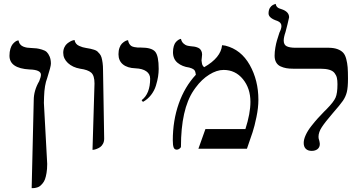

<svg xmlns="http://www.w3.org/2000/svg" viewBox="-20 -766 1871 989"><path d="M143.1 203.1 153.8 -250Q153.8 -299.8 182.1 -348.1Q190.9 -370.1 190.9 -380.9Q190.9 -406.7 131.8 -408.2Q28.8 -414.1 28.8 -479Q28.8 -499.5 33.7 -515.1Q38.6 -530.8 45.2 -538.6Q51.8 -546.4 58.6 -551.3Q65.4 -556.2 70.3 -557.1L75.2 -558.1Q77.6 -545.4 84.5 -537.1Q91.3 -528.8 102.1 -525.1Q112.8 -521.5 119.9 -520.5Q127 -519.5 138.2 -519Q158.7 -518.1 168.9 -516.8Q179.2 -515.6 195.8 -510.7Q212.4 -505.9 220.7 -498Q229 -490.2 235.6 -474.9Q242.2 -459.5 242.2 -438Q242.2 -423.3 223.1 -363.8Q209 -328.1 207 -268.1Q206.1 -256.8 206.1 -235.8L223.1 77.1V80.1Q223.1 105 219.7 125Q216.3 145 211.7 157.5Q207 169.9 199.2 179Q191.4 188 185.8 192.4Q180.2 196.8 171.4 199.5Q162.6 202.1 159.4 202.4Q156.2 202.6 149.9 203.1Z M456.5 5.9 466.8 -335.9Q466.8 -376.5 450 -391.6Q433.1 -406.7 392.6 -412.1Q354 -418.9 329.8 -441.4Q305.7 -463.9 305.7 -494.1Q305.7 -509.8 311.8 -522.5Q317.9 -535.2 326.2 -541.7Q334.5 -548.3 343 -553Q351.6 -557.6 357.9 -558.6L363.8 -560.1Q365.7 -549.3 371.8 -541.5Q377.9 -533.7 388.4 -529.3Q398.9 -524.9 405.3 -522.9Q411.6 -521 422.9 -519Q437.5 -516.6 445.6 -514.9Q453.6 -513.2 464.6 -509.8Q475.6 -506.3 481.2 -501.5Q486.8 -496.6 493.4 -488.5Q500 -480.5 503.2 -469.2Q506.3 -458 508.5 -442.1Q510.7 -426.3 510.7 -405.8Q511.2 -370.6 513.7 -227.8Q516.1 -85 516.6 -51.8Q516.6 -36.6 510.5 -25.4Q504.4 -14.2 496.3 -8.5Q488.3 -2.9 478.8 0.7Q469.2 4.4 464.1 5.1Q459 5.9 456.5 5.9Z M716.3 -241.2 709.5 -250Q753.4 -283.2 753.4 -360.8Q753.4 -384.8 733.6 -398.7Q713.9 -412.6 678.2 -414.1Q636.2 -415.5 613.3 -434.3Q590.3 -453.1 590.3 -486.8Q590.3 -505.4 595.5 -519.8Q600.6 -534.2 607.9 -541.3Q615.2 -548.3 622.3 -552.7Q629.4 -557.1 634.8 -558.1L639.6 -559.1Q641.1 -548.3 646 -540.5Q650.9 -532.7 656.5 -529.1Q662.1 -525.4 672.4 -523.4Q682.6 -521.5 688.7 -521.2Q694.8 -521 706.5 -521Q761.2 -521 779.3 -499.8Q797.4 -478.5 797.4 -411.1Q797.4 -392.1 794.2 -371.3Q791 -350.6 783.2 -325Q775.4 -299.3 758.1 -276.9Q740.7 -254.4 716.3 -241.2Z M1124 -533.2Q1126.5 -532.7 1132.6 -532Q1138.7 -531.2 1141.1 -530.8Q1221.7 -510.7 1266.4 -431.4Q1311 -352.1 1311 -252Q1311 -211.4 1301 -163.1Q1291 -114.7 1281.2 -85.2Q1271.5 -55.7 1252 0H1002L1038.1 -101.1H1244.1Q1270 -182.1 1270 -241.2Q1270 -311 1231.2 -358.4Q1192.4 -405.8 1131.8 -405.8Q1096.7 -405.8 1057.9 -381.6Q1019 -357.4 987.8 -314.9Q985.8 -312.5 982.4 -307.4Q979 -302.2 977.1 -299.8Q912.1 -203.1 912.1 -9.8Q912.1 -5.9 905 -0.5Q897.9 4.9 891.1 4.9Q878.4 4.9 874.3 -6.8Q870.1 -18.6 870.1 -43Q870.1 -144.5 900.6 -231.7Q931.2 -318.8 988.8 -380.9Q988.3 -382.8 987.8 -386.7Q987.3 -390.6 986.8 -392.1Q984.9 -402.3 978 -408Q971.2 -413.6 955.1 -418Q918.5 -422.9 894.8 -442.4Q871.1 -461.9 871.1 -497.1Q871.1 -514.6 875.2 -528.3Q879.4 -542 885.5 -548.8Q891.6 -555.7 897.7 -559.8Q903.8 -564 908.2 -564.9L912.1 -565.9Q915.5 -550.8 925 -542.2Q934.6 -533.7 942.4 -531.5Q950.2 -529.3 962.9 -527.8Q972.7 -526.9 979 -526.1Q985.4 -525.4 994.1 -522.5Q1002.9 -519.5 1008.1 -515.4Q1013.2 -511.2 1017.1 -503.4Q1021 -495.6 1021 -484.9Q1021 -476.6 1019.5 -468.8Q1018.1 -460.9 1018.1 -455.1V-454.1Q1018.1 -450.7 1020 -440.9Q1021.5 -428.2 1031.7 -419.9Q1117.7 -468.8 1124 -533.2Z M1441.4 -557.1Q1441.4 -535.2 1457 -527.6Q1472.7 -520 1502.4 -520H1663.6H1674.3Q1700.7 -519.5 1718.5 -512.9Q1736.3 -506.3 1747.1 -495.1Q1757.8 -483.9 1763.4 -462.6Q1769 -441.4 1770.8 -419.2Q1772.5 -397 1772.5 -360.8Q1772.5 -315.9 1766.6 -292Q1760.7 -268.1 1746.6 -247.3Q1732.4 -226.6 1693.4 -182.1Q1654.8 -137.2 1637.7 -111.1Q1620.6 -85 1620.6 -61Q1620.6 -51.8 1624.5 -42Q1624.5 -41.5 1626 -34.9Q1627.4 -28.3 1627.4 -24.9Q1627.4 -7.3 1615.7 2Q1604 11.2 1585.4 11.2Q1566.4 11.2 1555.4 0.7Q1544.4 -9.8 1544.4 -29.8Q1544.4 -47.9 1554.7 -70.3Q1564.9 -92.8 1583.7 -116.7Q1602.5 -140.6 1616.5 -156Q1630.4 -171.4 1649.4 -190.9Q1657.7 -198.2 1663.6 -205.1Q1698.7 -240.7 1708.5 -263.2Q1718.3 -285.6 1718.3 -332Q1718.3 -352.1 1715.3 -365Q1712.4 -377.9 1703.4 -389.6Q1694.3 -401.4 1676 -406.7Q1657.7 -412.1 1629.4 -412.1H1489.3Q1469.7 -412.1 1454.6 -414.8Q1439.5 -417.5 1425 -424.1Q1410.6 -430.7 1402.6 -444.6Q1394.5 -458.5 1394.5 -479Q1394.5 -499 1398.4 -521.2Q1402.3 -543.5 1406.7 -557.9Q1411.1 -572.3 1419.4 -598.1Q1429.7 -618.7 1429.7 -631.8Q1429.7 -649.9 1408.7 -658.2Q1363.3 -672.9 1363.3 -696.8Q1363.3 -705.6 1365.2 -713.1Q1367.2 -720.7 1370.4 -725.6Q1373.5 -730.5 1377.2 -734.1Q1380.9 -737.8 1385 -740Q1389.2 -742.2 1392.1 -743.4Q1395 -744.6 1397.5 -745.1L1400.4 -746.1Q1402.3 -725.6 1428.7 -719.2Q1469.2 -706.5 1469.2 -676.8Q1469.2 -674.3 1460.9 -640.9Q1452.6 -607.4 1450.7 -601.1Q1441.4 -574.2 1441.4 -557.1Z"/></svg>

Font: Common Serif News
Style: Regular
Weight: 450
Designer: Philipp H. Poll, Khaled Hosny
Foundry: Stefan Peev, Context Ltd.
Version: Version 1.026